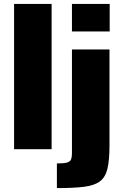

<svg xmlns="http://www.w3.org/2000/svg" viewBox="-20 -763 633 982"><path d="M52 0V-743H244V0ZM348 -602V-743H541V-602ZM271 199V73Q308 73 324 68Q340 63 344 51Q348 39 348 22V-510H540V-20Q540 56 529.5 100Q519 144 490.5 165Q462 186 409 192.5Q356 199 271 199Z"/></svg>

Font: Saira Thin ExtraBold
Style: Regular
Weight: 800
Version: Version 1.101